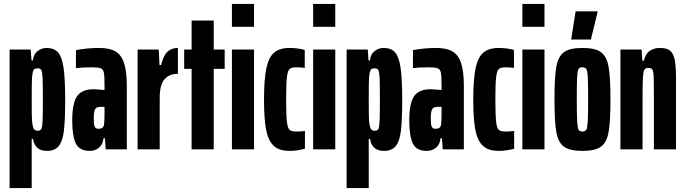

<svg xmlns="http://www.w3.org/2000/svg" viewBox="-20 -763 3501 981"><path d="M29 -510H137L141 -454H148Q151 -486 172 -502Q193 -518 217 -518Q256 -518 276 -496Q296 -474 304.5 -418.5Q313 -363 313 -254Q313 -149 306.5 -95Q300 -41 280 -16.5Q260 8 219 8Q187 8 169.5 -9Q152 -26 149 -53H142V198H29ZM199 -255Q199 -335 197.5 -365.5Q196 -396 191 -405Q186 -414 172 -414Q160 -414 154.5 -409Q149 -404 146 -387Q143 -372 142.5 -336Q142 -300 142 -252Q142 -209 142.5 -175.5Q143 -142 146 -127Q149 -108 155 -101.5Q161 -95 173 -95Q186 -95 191 -104Q196 -113 197.5 -144Q199 -175 199 -255Z M349 -149Q349 -235 373.5 -271Q398 -307 458 -307Q470 -307 514 -303V-333Q514 -376 510.5 -392.5Q507 -409 494.5 -414Q482 -419 450 -419Q398 -419 368 -415V-507Q428 -518 486 -518Q539 -518 569.5 -500.5Q600 -483 614 -440.5Q628 -398 628 -322V0H520L516 -57H509Q506 -26 486.5 -9Q467 8 439 8Q386 8 367.5 -29.5Q349 -67 349 -149ZM512 -131Q514 -146 514 -188V-217H492Q473 -217 466 -205Q459 -193 459 -157Q459 -128 463.5 -116.5Q468 -105 483 -105Q496 -105 503.5 -110.5Q511 -116 512 -131Z M683 -510H791L795 -431H803Q815 -479 835.5 -498.5Q856 -518 889 -518V-386Q846 -386 821 -358.5Q796 -331 796 -262V0H683Z M959 0V-411H921V-510H959V-658H1072V-510H1128V-411H1072V0Z M1165 -626V-743H1278V-626ZM1165 0V-510H1278V0Z M1329 -255Q1329 -358 1341 -414.5Q1353 -471 1381 -494.5Q1409 -518 1459 -518Q1500 -518 1537 -508V-416Q1521 -419 1494 -419Q1469 -419 1459.5 -410.5Q1450 -402 1446 -369Q1442 -336 1442 -255Q1442 -173 1446 -140Q1450 -107 1460 -99Q1470 -91 1495 -91Q1519 -91 1538 -94V-3Q1497 8 1459 8Q1406 8 1378 -18.5Q1350 -45 1339.5 -100.5Q1329 -156 1329 -255Z M1580 -626V-743H1693V-626ZM1580 0V-510H1693V0Z M1751 -510H1859L1863 -454H1870Q1873 -486 1894 -502Q1915 -518 1939 -518Q1978 -518 1998 -496Q2018 -474 2026.5 -418.5Q2035 -363 2035 -254Q2035 -149 2028.5 -95Q2022 -41 2002 -16.5Q1982 8 1941 8Q1909 8 1891.5 -9Q1874 -26 1871 -53H1864V198H1751ZM1921 -255Q1921 -335 1919.5 -365.5Q1918 -396 1913 -405Q1908 -414 1894 -414Q1882 -414 1876.5 -409Q1871 -404 1868 -387Q1865 -372 1864.5 -336Q1864 -300 1864 -252Q1864 -209 1864.5 -175.5Q1865 -142 1868 -127Q1871 -108 1877 -101.5Q1883 -95 1895 -95Q1908 -95 1913 -104Q1918 -113 1919.5 -144Q1921 -175 1921 -255Z M2071 -149Q2071 -235 2095.5 -271Q2120 -307 2180 -307Q2192 -307 2236 -303V-333Q2236 -376 2232.5 -392.5Q2229 -409 2216.5 -414Q2204 -419 2172 -419Q2120 -419 2090 -415V-507Q2150 -518 2208 -518Q2261 -518 2291.5 -500.5Q2322 -483 2336 -440.5Q2350 -398 2350 -322V0H2242L2238 -57H2231Q2228 -26 2208.5 -9Q2189 8 2161 8Q2108 8 2089.5 -29.5Q2071 -67 2071 -149ZM2234 -131Q2236 -146 2236 -188V-217H2214Q2195 -217 2188 -205Q2181 -193 2181 -157Q2181 -128 2185.5 -116.5Q2190 -105 2205 -105Q2218 -105 2225.5 -110.5Q2233 -116 2234 -131Z M2398 -255Q2398 -358 2410 -414.5Q2422 -471 2450 -494.5Q2478 -518 2528 -518Q2569 -518 2606 -508V-416Q2590 -419 2563 -419Q2538 -419 2528.5 -410.5Q2519 -402 2515 -369Q2511 -336 2511 -255Q2511 -173 2515 -140Q2519 -107 2529 -99Q2539 -91 2564 -91Q2588 -91 2607 -94V-3Q2566 8 2528 8Q2475 8 2447 -18.5Q2419 -45 2408.5 -100.5Q2398 -156 2398 -255Z M2649 -626V-743H2762V-626ZM2649 0V-510H2762V0Z M2813 -255Q2813 -369 2822.5 -422Q2832 -475 2861.5 -496.5Q2891 -518 2956 -518Q3021 -518 3050.5 -496.5Q3080 -475 3089.5 -422Q3099 -369 3099 -255Q3099 -141 3089.5 -88Q3080 -35 3050.5 -13.5Q3021 8 2956 8Q2891 8 2861.5 -13.5Q2832 -35 2822.5 -88Q2813 -141 2813 -255ZM2985 -255Q2985 -340 2983 -372Q2981 -404 2975 -411.5Q2969 -419 2953 -419Q2941 -419 2935.5 -409Q2930 -399 2928.5 -366.5Q2927 -334 2927 -255Q2927 -173 2929 -141Q2931 -109 2936.5 -100Q2942 -91 2956 -91Q2970 -91 2975.5 -100Q2981 -109 2983 -141Q2985 -173 2985 -255ZM2899 -561V-566L2921 -705H3033V-700L2999 -561Z M3150 -510H3258L3262 -453H3270Q3284 -518 3353 -518Q3388 -518 3405 -503Q3422 -488 3428 -454Q3434 -420 3434 -354V0H3321V-283Q3321 -351 3319.5 -376.5Q3318 -402 3312.5 -409Q3307 -416 3292 -416Q3277 -416 3271.5 -405Q3266 -394 3264.5 -362Q3263 -330 3263 -246V0H3150Z"/></svg>

Font: Saira Ultra Condensed ExtraBold
Style: Regular
Weight: 800
Width: 1
Designer: Hector Gatti with collaboration of the Omnibus-Type team
Foundry: Omnibus-Type
Version: Version 1.001; ttfautohint (v1.8)